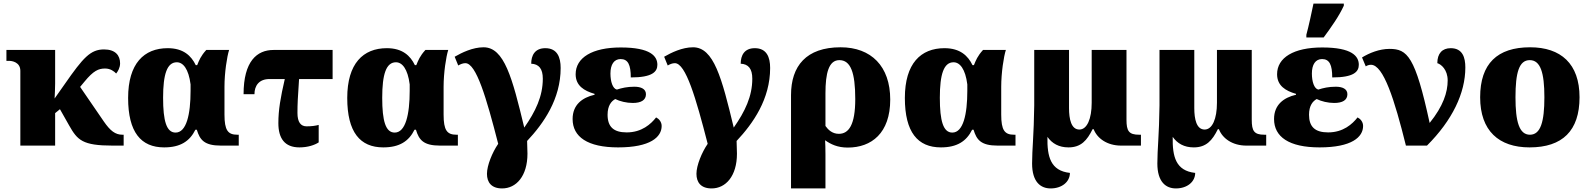

<svg xmlns="http://www.w3.org/2000/svg" viewBox="-20 -816 8914 1076"><path d="M94 0H289V-182L316 -204L368 -112C414 -31 442 0 611 0H673V-61H666C626 -61 598 -83 562 -135L429 -329L453 -358C504 -420 532 -432 569 -432C599 -432 620 -416 631 -404C640 -415 653 -436 653 -461C653 -505 627 -539 563 -539C487 -539 446 -493 343 -345L286 -264C287 -286 289 -321 289 -348V-536H16V-475H31C47 -475 94 -468 94 -419Z M900 10C990 10 1043 -24 1075 -89H1083C1100 -32 1125 0 1218 0H1318V-61H1310C1257 -61 1238 -86 1238 -174V-330C1238 -408 1252 -499 1264 -536H1136C1105 -502 1096 -478 1085 -451H1077C1052 -503 1008 -546 920 -546C787 -546 698 -460 698 -267C698 -75 770 10 900 10ZM964 -73C913 -73 894 -138 894 -268C894 -400 916 -467 971 -467C1006 -467 1037 -430 1048 -343V-307C1048 -175 1025 -73 964 -73Z M1658 10C1705 10 1743 -3 1766 -18V-116C1748 -111 1726 -108 1698 -108C1665 -108 1647 -132 1647 -183C1647 -233 1649 -270 1656 -373H1844V-536H1513C1420 -536 1345 -473 1345 -288H1406C1406 -335 1431 -373 1490 -373H1576C1552 -269 1540 -200 1540 -126C1540 -41 1575 10 1658 10Z M2128 10C2218 10 2271 -24 2303 -89H2311C2328 -32 2353 0 2446 0H2546V-61H2538C2485 -61 2466 -86 2466 -174V-330C2466 -408 2480 -499 2492 -536H2364C2333 -502 2324 -478 2313 -451H2305C2280 -503 2236 -546 2148 -546C2015 -546 1926 -460 1926 -267C1926 -75 1998 10 2128 10ZM2192 -73C2141 -73 2122 -138 2122 -268C2122 -400 2144 -467 2199 -467C2234 -467 2265 -430 2276 -343V-307C2276 -175 2253 -73 2192 -73Z M2794 240C2873 240 2936 171 2936 45C2936 29 2935 -9 2934 -26C3027 -125 3122 -261 3122 -435C3122 -495 3103 -546 3036 -546C2977 -546 2957 -505 2957 -459C3000 -457 3022 -431 3022 -375C3022 -276 2981 -191 2918 -101C2851 -380 2806 -551 2690 -551C2629 -551 2568 -521 2528 -498L2548 -449C2560 -456 2574 -462 2588 -462C2649 -462 2706 -267 2772 -10C2739 38 2709 111 2709 158C2709 206 2734 240 2794 240Z M3444 10C3625 10 3688 -48 3688 -110C3688 -133 3673 -150 3657 -158C3628 -121 3577 -74 3492 -74C3418 -74 3385 -106 3385 -173C3385 -224 3406 -249 3428 -261C3454 -248 3491 -239 3526 -239C3573 -239 3600 -255 3600 -288C3600 -318 3572 -330 3535 -330C3495 -330 3465 -323 3437 -314C3414 -319 3401 -358 3401 -404C3401 -454 3421 -485 3458 -485C3500 -485 3515 -452 3515 -382C3636 -382 3664 -414 3664 -453C3664 -501 3626 -550 3459 -550C3299 -550 3206 -493 3206 -400C3206 -336 3253 -307 3312 -290V-285C3243 -269 3189 -229 3189 -149C3189 -49 3273 10 3444 10Z M3968 240C4047 240 4110 171 4110 45C4110 29 4109 -9 4108 -26C4201 -125 4296 -261 4296 -435C4296 -495 4277 -546 4210 -546C4151 -546 4131 -505 4131 -459C4174 -457 4196 -431 4196 -375C4196 -276 4155 -191 4092 -101C4025 -380 3980 -551 3864 -551C3803 -551 3742 -521 3702 -498L3722 -449C3734 -456 3748 -462 3762 -462C3823 -462 3880 -267 3946 -10C3913 38 3883 111 3883 158C3883 206 3908 240 3968 240Z M4413 240H4606V49C4606 13 4605 -12 4604 -30C4635 -8 4673 11 4731 11C4864 11 4969 -70 4969 -258C4969 -445 4862 -551 4691 -551C4498 -551 4413 -446 4413 -283ZM4681 -66C4644 -66 4621 -89 4606 -110V-293C4606 -405 4624 -479 4684 -479C4747 -479 4773 -410 4773 -261C4773 -115 4736 -66 4681 -66Z M5253 10C5343 10 5396 -24 5428 -89H5436C5453 -32 5478 0 5571 0H5671V-61H5663C5610 -61 5591 -86 5591 -174V-330C5591 -408 5605 -499 5617 -536H5489C5458 -502 5449 -478 5438 -451H5430C5405 -503 5361 -546 5273 -546C5140 -546 5051 -460 5051 -267C5051 -75 5123 10 5253 10ZM5317 -73C5266 -73 5247 -138 5247 -268C5247 -400 5269 -467 5324 -467C5359 -467 5390 -430 5401 -343V-307C5401 -175 5378 -73 5317 -73Z M5868 240C5931 240 5976 203 5976 153C5867 141 5848 62 5850 -49C5876 -12 5914 10 5968 10C6038 10 6072 -29 6103 -92H6109C6129 -40 6185 0 6263 0H6374V-61H6364C6306 -61 6293 -82 6293 -145V-536H6098V-240C6098 -150 6072 -90 6029 -90C5983 -90 5971 -149 5971 -210V-536H5776V-225C5774 -58 5764 20 5764 100C5764 204 5812 240 5868 240Z M6570 240C6633 240 6678 203 6678 153C6569 141 6550 62 6552 -49C6578 -12 6616 10 6670 10C6740 10 6774 -29 6805 -92H6811C6831 -40 6887 0 6965 0H7076V-61H7066C7008 -61 6995 -82 6995 -145V-536H6800V-240C6800 -150 6774 -90 6731 -90C6685 -90 6673 -149 6673 -210V-536H6478V-225C6476 -58 6466 20 6466 100C6466 204 6514 240 6570 240Z M7301 -606H7398C7440 -663 7484 -725 7511 -784V-796H7341C7330 -743 7315 -673 7301 -621ZM7375 10C7556 10 7619 -48 7619 -110C7619 -133 7604 -150 7588 -158C7559 -121 7508 -74 7423 -74C7349 -74 7316 -106 7316 -173C7316 -224 7337 -249 7359 -261C7385 -248 7422 -239 7457 -239C7504 -239 7531 -255 7531 -288C7531 -318 7503 -330 7466 -330C7426 -330 7396 -323 7368 -314C7345 -319 7332 -358 7332 -404C7332 -454 7352 -485 7389 -485C7431 -485 7446 -452 7446 -382C7567 -382 7595 -414 7595 -453C7595 -501 7557 -550 7390 -550C7230 -550 7137 -493 7137 -400C7137 -336 7184 -307 7243 -290V-285C7174 -269 7120 -229 7120 -149C7120 -49 7204 10 7375 10Z M7977 0C8119 -142 8192 -294 8192 -438C8192 -493 8177 -546 8110 -546C8063 -546 8035 -517 8035 -462C8056 -456 8093 -426 8093 -365C8093 -299 8068 -221 7992 -127C7911 -501 7867 -542 7767 -542C7710 -542 7654 -519 7613 -494L7634 -444C7641 -449 7652 -453 7663 -453C7733 -453 7795 -258 7859 0Z M8552 10C8736 10 8832 -83 8832 -271C8832 -459 8727 -551 8555 -551C8371 -551 8275 -459 8275 -271C8275 -83 8380 10 8552 10ZM8554 -61C8494 -61 8473 -134 8473 -271C8473 -409 8493 -479 8553 -479C8613 -479 8635 -409 8635 -271C8635 -134 8614 -61 8554 -61Z"/></svg>

Font: UArctic Serif Black
Style: Regular
Weight: 900
Designer: Customization by Puisto advertising & original work Monotype Design Team
Foundry: Monotype Imaging Inc.
Version: Version 2.004